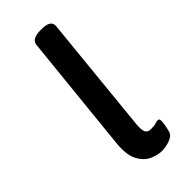

<svg xmlns="http://www.w3.org/2000/svg" viewBox="-182 -557 595 595"><g transform="rotate(-45 115.0 -259.5)"><path d="M139 6Q122 6 101 -3Q80 -12 66 -37.5Q52 -63 57 -112L97 -503Q100 -525 139 -525H143Q184 -525 181 -499L142 -108Q140 -86 144.5 -76Q149 -66 164 -66Q178 -66 185.5 -68.5Q193 -71 198 -71Q206 -71 204 -55Q203 -45 200.5 -33.5Q198 -22 196 -17Q192 -7 175 -0.5Q158 6 139 6Z"/></g></svg>

Font: Asap Condensed Condensed Regular
Style: Italic
Weight: 400
Width: 3
Italic angle: -6°
Designer: Pablo Cosgaya
Foundry: Omnibus-Type
Version: Version 3.001; ttfautohint (v1.8.4.7-5d5b)